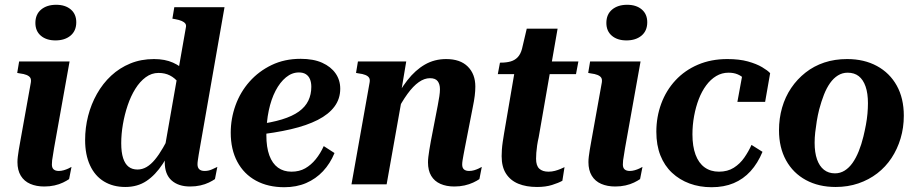

<svg xmlns="http://www.w3.org/2000/svg" viewBox="-20 -771 3827 803"><path d="M53 -93Q53 -104 54.5 -116Q56 -128 58.5 -144Q61 -160 65 -181L109 -426Q111 -439 106.5 -446Q102 -453 91 -457.5Q80 -462 63 -464L52 -466L60 -514H271L206 -151Q204 -135 201.5 -122.5Q199 -110 198 -100.5Q197 -91 197 -83Q197 -69 204.5 -62.5Q212 -56 226 -56Q236 -56 246.5 -59Q257 -62 265.5 -66Q274 -70 279 -73L269 -22Q259 -15 243.5 -7.5Q228 0 208 4.5Q188 9 165 9Q132 9 106.5 -2Q81 -13 67 -36Q53 -59 53 -93ZM128 -675Q128 -711 152 -731Q176 -751 215 -751Q253 -751 276 -731.5Q299 -712 299 -678Q299 -642 275 -622Q251 -602 212 -602Q174 -602 151 -621.5Q128 -641 128 -675Z M504 11Q453 11 415 -12Q377 -35 356.5 -79.5Q336 -124 336 -185Q336 -237 348.5 -286Q361 -335 385.5 -378.5Q410 -422 445 -454.5Q480 -487 525 -505.5Q570 -524 624 -524Q670 -524 703.5 -509Q737 -494 760 -468.5Q783 -443 796 -410L749 -379Q741 -407 726 -426Q711 -445 690.5 -455.5Q670 -466 643 -466Q614 -466 589.5 -448Q565 -430 546 -399.5Q527 -369 514 -330.5Q501 -292 494 -251Q487 -210 487 -172Q487 -134 495 -109.5Q503 -85 518 -73.5Q533 -62 555 -62Q575 -62 593 -72.5Q611 -83 628 -103.5Q645 -124 662 -153.5Q679 -183 697 -219L721 -196Q691 -132 660.5 -85.5Q630 -39 592.5 -14Q555 11 504 11ZM775 9Q726 9 697.5 -16.5Q669 -42 669 -93Q669 -99 669.5 -105.5Q670 -112 671 -119.5Q672 -127 674 -135L664 -124L757 -654Q760 -666 755 -672.5Q750 -679 739.5 -683.5Q729 -688 712 -691L701 -693L709 -741H919L816 -153Q813 -137 811 -124Q809 -111 807.5 -101Q806 -91 806 -84Q806 -70 813.5 -63Q821 -56 836 -56Q852 -56 866.5 -62.5Q881 -69 889 -73L879 -22Q869 -15 853.5 -7.5Q838 0 818 4.5Q798 9 775 9Z M1169 12Q1101 12 1050.5 -15.5Q1000 -43 972.5 -94.5Q945 -146 945 -216Q945 -275 965 -330.5Q985 -386 1023.5 -429.5Q1062 -473 1116 -499Q1170 -525 1237 -525Q1291 -525 1327.5 -508.5Q1364 -492 1383.5 -464Q1403 -436 1403 -400Q1403 -358 1379 -325.5Q1355 -293 1309 -269.5Q1263 -246 1196.5 -230.5Q1130 -215 1045 -206L1052 -250Q1115 -258 1159 -271.5Q1203 -285 1230 -304.5Q1257 -324 1269.5 -350Q1282 -376 1282 -408Q1282 -426 1276.5 -439.5Q1271 -453 1259.5 -460.5Q1248 -468 1230 -468Q1201 -468 1176 -447.5Q1151 -427 1132.5 -391.5Q1114 -356 1104 -308.5Q1094 -261 1094 -206Q1094 -155 1106.5 -121Q1119 -87 1142.5 -70Q1166 -53 1199 -53Q1232 -53 1256.5 -67Q1281 -81 1300.5 -105Q1320 -129 1334 -160L1379 -131Q1361 -87 1331 -55Q1301 -23 1260.5 -5.5Q1220 12 1169 12Z M1450 0H1597L1663 -371H1655L1679 -514H1477L1469 -466L1480 -464Q1497 -462 1508 -457.5Q1519 -453 1523.5 -446Q1528 -439 1526 -427ZM1924 -152 1957 -321Q1963 -350 1965.5 -370.5Q1968 -391 1968 -409Q1968 -461 1936.5 -492.5Q1905 -524 1846 -524Q1797 -524 1757 -501Q1717 -478 1683.5 -435Q1650 -392 1620 -331L1635 -296Q1660 -345 1684 -378Q1708 -411 1731.5 -427.5Q1755 -444 1778 -444Q1801 -444 1810.5 -431.5Q1820 -419 1820 -398Q1820 -385 1817.5 -368.5Q1815 -352 1811 -331L1782 -181Q1778 -160 1775.5 -143.5Q1773 -127 1771.5 -115Q1770 -103 1770 -92Q1770 -58 1783.5 -35.5Q1797 -13 1822 -2Q1847 9 1880 9Q1903 9 1923 4.5Q1943 0 1959 -7.5Q1975 -15 1985 -22L1995 -73Q1990 -70 1981.5 -66Q1973 -62 1963 -59Q1953 -56 1942 -56Q1928 -56 1920.5 -62.5Q1913 -69 1913 -83Q1913 -90 1914.5 -100Q1916 -110 1918.5 -123Q1921 -136 1924 -152Z M2226 11Q2181 11 2148 -2.5Q2115 -16 2096.5 -44.5Q2078 -73 2078 -118Q2078 -130 2079 -145Q2080 -160 2082.5 -177Q2085 -194 2088 -212L2136 -493L2168 -514H2399L2389 -461H2062L2071 -509H2074Q2098 -509 2115.5 -514Q2133 -519 2145 -531.5Q2157 -544 2163 -566L2183 -651H2312L2233 -197Q2229 -180 2226.5 -163Q2224 -146 2223 -132Q2222 -118 2222 -107Q2222 -78 2235.5 -65.5Q2249 -53 2274 -53Q2288 -53 2301 -56.5Q2314 -60 2324.5 -64.5Q2335 -69 2341 -72L2332 -15Q2316 -6 2289 2.5Q2262 11 2226 11Z M2441 -93Q2441 -104 2442.5 -116Q2444 -128 2446.5 -144Q2449 -160 2453 -181L2497 -426Q2499 -439 2494.5 -446Q2490 -453 2479 -457.5Q2468 -462 2451 -464L2440 -466L2448 -514H2659L2594 -151Q2592 -135 2589.5 -122.5Q2587 -110 2586 -100.5Q2585 -91 2585 -83Q2585 -69 2592.5 -62.5Q2600 -56 2614 -56Q2624 -56 2634.5 -59Q2645 -62 2653.5 -66Q2662 -70 2667 -73L2657 -22Q2647 -15 2631.5 -7.5Q2616 0 2596 4.5Q2576 9 2553 9Q2520 9 2494.5 -2Q2469 -13 2455 -36Q2441 -59 2441 -93ZM2516 -675Q2516 -711 2540 -731Q2564 -751 2603 -751Q2641 -751 2664 -731.5Q2687 -712 2687 -678Q2687 -642 2663 -622Q2639 -602 2600 -602Q2562 -602 2539 -621.5Q2516 -641 2516 -675Z M2987 -53Q3023 -53 3049 -69.5Q3075 -86 3093 -112Q3111 -138 3123 -165L3169 -136Q3149 -88 3119 -55Q3089 -22 3048.5 -5Q3008 12 2956 12Q2906 12 2864 -3.5Q2822 -19 2790.5 -48.5Q2759 -78 2742 -121Q2725 -164 2725 -220Q2725 -282 2745.5 -337.5Q2766 -393 2805 -435Q2844 -477 2899 -500.5Q2954 -524 3022 -524Q3072 -524 3108 -514Q3144 -504 3167.5 -490Q3191 -476 3201 -465L3180 -345H3064L3086 -465Q3096 -463 3102.5 -458Q3109 -453 3112.5 -446Q3116 -439 3115 -431Q3114 -423 3109 -415Q3103 -431 3091.5 -442.5Q3080 -454 3064 -460.5Q3048 -467 3027 -467Q2999 -467 2975.5 -453Q2952 -439 2933.5 -414Q2915 -389 2902.5 -356.5Q2890 -324 2883 -286Q2876 -248 2876 -209Q2876 -159 2889 -124Q2902 -89 2927 -71Q2952 -53 2987 -53Z M3591 -200Q3597 -225 3601.5 -249Q3606 -273 3608 -296Q3610 -319 3610 -339Q3610 -381 3600 -409.5Q3590 -438 3571.5 -452.5Q3553 -467 3525 -467Q3503 -467 3484.5 -455.5Q3466 -444 3451.5 -423.5Q3437 -403 3426 -375Q3415 -347 3406 -313Q3400 -289 3396 -264.5Q3392 -240 3389.5 -217.5Q3387 -195 3387 -174Q3387 -133 3397 -104.5Q3407 -76 3426 -61Q3445 -46 3472 -46Q3494 -46 3512.5 -57.5Q3531 -69 3545.5 -89.5Q3560 -110 3571.5 -138.5Q3583 -167 3591 -200ZM3238 -226Q3238 -276 3251 -321Q3264 -366 3289 -403Q3314 -440 3349 -467.5Q3384 -495 3427.5 -509.5Q3471 -524 3523 -524Q3594 -524 3647.5 -495Q3701 -466 3730.5 -413Q3760 -360 3760 -287Q3760 -237 3746.5 -192Q3733 -147 3708.5 -110Q3684 -73 3649 -46Q3614 -19 3570 -4Q3526 11 3475 11Q3404 11 3350.5 -18Q3297 -47 3267.5 -100.5Q3238 -154 3238 -226Z"/></svg>

Font: Roboto Serif 72pt SemiCondensed SemiBold
Style: Italic
Weight: 600
Width: 4
Italic angle: -10°
Designer: Greg Gazdowicz
Foundry: Commercial Type
Version: Version 1.008